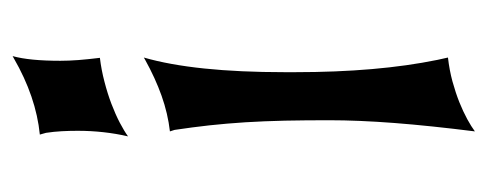

<svg xmlns="http://www.w3.org/2000/svg" viewBox="-266 -546 811 320"><g transform="rotate(-90 140.0 -385.5)"><path d="M73.2 -578.1Q82.5 -618.2 82.5 -662.1Q82.5 -675.3 81.8 -688.5Q81.1 -701.7 79.1 -714.8L76.2 -725.1Q139.2 -731.4 203.6 -768.6L207 -770.5Q199.2 -742.7 199.2 -690.9Q199.2 -677.2 200.4 -660.9Q201.7 -644.5 204.1 -625Q184.1 -622.6 164.3 -617.4Q144.5 -612.3 127.2 -605.7Q109.9 -599.1 95.9 -591.8Q82 -584.5 73.2 -578.1ZM81.5 0Q90.8 -73.7 95.5 -134Q100.1 -194.3 100.1 -243.2Q100.1 -282.7 99.4 -317.1Q98.6 -351.6 96.7 -382.6Q94.7 -413.6 91.6 -442.4Q88.4 -471.2 84 -500.5L81.5 -508.3Q111.3 -511.7 140.9 -522.2Q170.4 -532.7 201.2 -549.8L204.6 -551.8Q180.2 -467.3 180.2 -316.9V-299.8Q180.2 -162.6 200.7 -62.5L204.6 -44.9Q183.6 -42.5 164.8 -37.4Q146 -32.2 130.1 -25.9Q114.3 -19.5 101.8 -12.7Q89.4 -5.9 81.5 0Z"/></g></svg>

Font: MedievalSharp
Style: Regular
Weight: 500
Version: Version 1.0